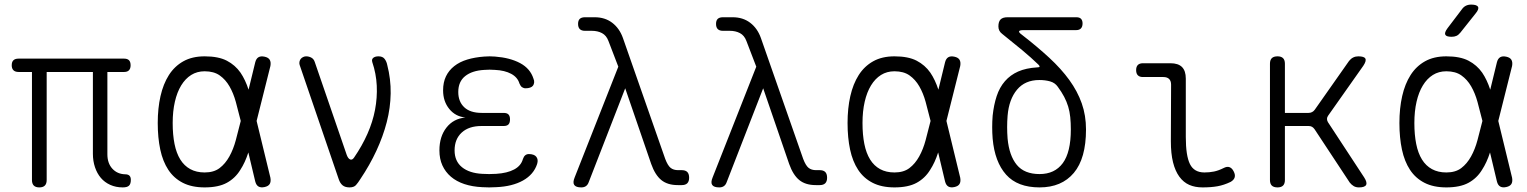

<svg xmlns="http://www.w3.org/2000/svg" viewBox="-20 -805 6640 835"><path d="M514 10Q484 10 459.5 -1Q435 -12 418.5 -31.5Q402 -51 393 -78Q384 -105 384 -136V-492H183V-22Q183 -6 175 2Q167 10 151 10Q135 10 127 2Q119 -6 119 -22V-492H61Q46 -492 38.5 -499.5Q31 -507 31 -521Q31 -536 38.5 -543Q46 -550 60 -550H520Q534 -550 541 -543Q548 -536 548 -521Q548 -507 541 -499.5Q534 -492 520 -492H447V-134Q447 -95 468.5 -71.5Q490 -48 524 -47Q537 -47 543 -41Q549 -35 549 -23Q549 -5 541 2.5Q533 10 514 10Z M1156 -32Q1159 -15 1153 -5Q1147 5 1130.5 8.5Q1114 12 1104 6Q1094 0 1090 -16L1060 -142Q1046 -98 1025 -66Q1003 -30 966.5 -10Q930 10 870 10Q814 10 775 -10Q736 -30 712 -66.5Q688 -103 677 -154.5Q666 -206 666 -270Q666 -334 678 -387Q690 -440 714.5 -478.5Q739 -517 777.5 -538.5Q816 -560 870 -560Q930 -560 966.5 -541Q1003 -522 1026 -489Q1047 -458 1061 -415L1090 -534Q1094 -550 1104 -556Q1114 -562 1130.5 -558.5Q1147 -555 1153 -545Q1159 -535 1156 -518L1096 -279ZM1027 -279 1026 -283Q1016 -324 1005.5 -362Q995 -400 978 -429.5Q961 -459 935.5 -477Q910 -495 870 -495Q837 -495 811.5 -479Q786 -463 768 -433.5Q750 -404 740.5 -362.5Q731 -321 731 -270Q731 -219 739 -179Q747 -139 764 -111.5Q781 -84 807.5 -69.5Q834 -55 870 -55Q910 -55 935 -74Q960 -93 977.5 -124.5Q995 -156 1005.5 -195.5Q1016 -235 1026 -275Z M1453 -26 1283 -523Q1281 -530 1282.5 -537Q1284 -544 1288 -549Q1292 -554 1298.5 -557Q1305 -560 1311 -560Q1324 -560 1334.5 -554Q1345 -548 1349 -535L1488 -131Q1494 -115 1503 -111.5Q1512 -108 1520 -120Q1555 -171 1578 -223Q1601 -275 1611 -327.5Q1621 -380 1618.5 -432.5Q1616 -485 1599 -535Q1597 -542 1598.5 -546.5Q1600 -551 1604 -554Q1608 -557 1613.5 -558.5Q1619 -560 1626 -560Q1644 -560 1652.5 -549Q1661 -538 1664 -523Q1680 -461 1679 -398.5Q1678 -336 1662 -274Q1646 -212 1617 -149.5Q1588 -87 1547 -26Q1537 -10 1528 0Q1519 10 1500 10Q1481 10 1470 1Q1459 -8 1453 -26Z M2300 -463Q2304 -454 2303 -446Q2302 -438 2298 -432.5Q2294 -427 2285.5 -424Q2277 -421 2265 -421Q2261 -421 2257 -422.5Q2253 -424 2250 -426Q2247 -428 2244 -432.5Q2241 -437 2239 -442Q2231 -469 2203 -484Q2175 -499 2133 -501Q2121 -502 2109.5 -502Q2098 -502 2086 -501Q2033 -498 2003 -474Q1973 -450 1973 -405Q1973 -363 1999 -338.5Q2025 -314 2075 -314H2170Q2185 -314 2191.5 -307Q2198 -300 2198 -286Q2198 -271 2191.5 -264Q2185 -257 2170 -257H2074Q2019 -257 1988 -228.5Q1957 -200 1957 -151Q1957 -104 1989 -78Q2021 -52 2077 -49Q2092 -48 2107.5 -48Q2123 -48 2138 -49Q2186 -52 2216 -68Q2246 -84 2254 -113Q2256 -119 2258.5 -123Q2261 -127 2264 -129.5Q2267 -132 2271 -133.5Q2275 -135 2280 -135Q2291 -135 2299.5 -132Q2308 -129 2312.5 -123Q2317 -117 2318 -109.5Q2319 -102 2316 -92Q2301 -46 2254.5 -20Q2208 6 2138 9Q2123 10 2107.5 10Q2092 10 2077 9Q2034 7 1999.5 -4.5Q1965 -16 1941 -36.5Q1917 -57 1904 -85.5Q1891 -114 1891 -151Q1891 -211 1921.5 -250Q1952 -289 2004 -294Q1961 -298 1934 -331Q1907 -364 1907 -412Q1907 -447 1919.5 -473Q1932 -499 1955.5 -517.5Q1979 -536 2012 -546Q2045 -556 2086 -559Q2098 -560 2109.5 -560Q2121 -560 2133 -559Q2198 -554 2242 -530.5Q2286 -507 2300 -463Z M2540 -12Q2536 -1 2528 4.5Q2520 10 2508 10Q2485 10 2477.5 -0.5Q2470 -11 2479 -33L2669 -515L2626 -627Q2617 -651 2598 -661Q2579 -671 2554 -671H2524Q2509 -671 2501.5 -678.5Q2494 -686 2494 -701Q2494 -716 2501.5 -723Q2509 -730 2524 -730H2566Q2611 -730 2642.5 -706Q2674 -682 2689 -640L2873 -114Q2884 -85 2896.5 -75Q2909 -65 2929 -65H2945Q2961 -65 2969 -57Q2977 -49 2977 -32Q2977 -16 2969 -8Q2961 0 2945 0H2928Q2883 0 2856 -22Q2829 -44 2812 -92L2699 -421Z M3140 -12Q3136 -1 3128 4.5Q3120 10 3108 10Q3085 10 3077.5 -0.5Q3070 -11 3079 -33L3269 -515L3226 -627Q3217 -651 3198 -661Q3179 -671 3154 -671H3124Q3109 -671 3101.5 -678.5Q3094 -686 3094 -701Q3094 -716 3101.5 -723Q3109 -730 3124 -730H3166Q3211 -730 3242.5 -706Q3274 -682 3289 -640L3473 -114Q3484 -85 3496.5 -75Q3509 -65 3529 -65H3545Q3561 -65 3569 -57Q3577 -49 3577 -32Q3577 -16 3569 -8Q3561 0 3545 0H3528Q3483 0 3456 -22Q3429 -44 3412 -92L3299 -421Z M4156 -32Q4159 -15 4153 -5Q4147 5 4130.5 8.5Q4114 12 4104 6Q4094 0 4090 -16L4060 -142Q4046 -98 4025 -66Q4003 -30 3966.5 -10Q3930 10 3870 10Q3814 10 3775 -10Q3736 -30 3712 -66.5Q3688 -103 3677 -154.5Q3666 -206 3666 -270Q3666 -334 3678 -387Q3690 -440 3714.5 -478.5Q3739 -517 3777.5 -538.5Q3816 -560 3870 -560Q3930 -560 3966.5 -541Q4003 -522 4026 -489Q4047 -458 4061 -415L4090 -534Q4094 -550 4104 -556Q4114 -562 4130.5 -558.5Q4147 -555 4153 -545Q4159 -535 4156 -518L4096 -279ZM4027 -279 4026 -283Q4016 -324 4005.5 -362Q3995 -400 3978 -429.5Q3961 -459 3935.5 -477Q3910 -495 3870 -495Q3837 -495 3811.5 -479Q3786 -463 3768 -433.5Q3750 -404 3740.5 -362.5Q3731 -321 3731 -270Q3731 -219 3739 -179Q3747 -139 3764 -111.5Q3781 -84 3807.5 -69.5Q3834 -55 3870 -55Q3910 -55 3935 -74Q3960 -93 3977.5 -124.5Q3995 -156 4005.5 -195.5Q4016 -235 4026 -275Z M4424 -654Q4491 -602 4543 -554Q4595 -506 4630.5 -457Q4666 -408 4684.5 -355.5Q4703 -303 4703 -242Q4703 -116 4650 -53Q4597 10 4501 10Q4405 10 4355.5 -45.5Q4306 -101 4297 -202Q4295 -227 4295 -252Q4295 -277 4297 -302Q4302 -349 4314.5 -387Q4327 -425 4350.5 -452Q4374 -479 4408 -494Q4442 -509 4491 -512Q4500 -512 4501 -515Q4502 -518 4496 -524Q4465 -554 4426 -586.5Q4387 -619 4338 -658Q4330 -664 4326 -672Q4322 -680 4322 -690Q4322 -711 4331.5 -720.5Q4341 -730 4362 -730H4661Q4675 -730 4681.5 -723Q4688 -716 4688 -703Q4688 -689 4681 -681.5Q4674 -674 4660 -674H4431Q4414 -674 4412 -669Q4410 -664 4424 -654ZM4580 -428Q4568 -445 4547 -451Q4526 -457 4500 -457Q4438 -457 4403 -415Q4368 -373 4362 -302Q4360 -277 4360 -252Q4360 -227 4362 -202Q4369 -128 4402 -88Q4435 -48 4501 -48Q4567 -48 4602 -95.5Q4637 -143 4637 -242Q4637 -271 4634.5 -295.5Q4632 -320 4625.5 -341.5Q4619 -363 4608 -384Q4597 -405 4580 -428Z M5137 -209Q5137 -128 5155 -91.5Q5173 -55 5218 -55Q5240 -55 5259.5 -59Q5279 -63 5301 -74Q5316 -82 5327 -78Q5338 -74 5345 -60Q5353 -45 5349.5 -33.5Q5346 -22 5332 -14Q5303 0 5275 5Q5247 10 5210 10Q5177 10 5152 -1Q5127 -12 5109 -36.5Q5091 -61 5081.5 -99Q5072 -137 5072 -191L5073 -437Q5073 -453 5064.5 -461.5Q5056 -470 5039 -470H4950Q4936 -470 4928.5 -477.5Q4921 -485 4921 -500Q4921 -515 4928.5 -522.5Q4936 -530 4951 -530H5070Q5104 -530 5120.5 -513.5Q5137 -497 5137 -463Z M5536 10Q5519 10 5511 2Q5503 -6 5503 -22V-528Q5503 -544 5511 -552Q5519 -560 5536 -560Q5552 -560 5560 -552Q5568 -544 5568 -528V-314H5671Q5679 -314 5686 -317.5Q5693 -321 5698 -328L5847 -540Q5855 -550 5865 -555Q5875 -560 5887 -560Q5913 -560 5918 -550Q5923 -540 5909 -519L5756 -302Q5751 -295 5751 -288Q5751 -281 5755 -274L5913 -33Q5927 -11 5921 -0.5Q5915 10 5890 10Q5877 10 5867.5 4.5Q5858 -1 5850 -11L5697 -243Q5692 -250 5686 -253.5Q5680 -257 5671 -257H5568V-22Q5568 -6 5560 2Q5552 10 5536 10Z M6331 -663Q6323 -653 6314 -649Q6305 -645 6293 -645Q6270 -645 6265.5 -654Q6261 -663 6275 -682L6338 -765Q6345 -775 6355 -780Q6365 -785 6378 -785Q6403 -785 6408 -775Q6413 -765 6397 -746ZM6556 -32Q6559 -15 6553 -5Q6547 5 6530.5 8.5Q6514 12 6504 6Q6494 0 6490 -16L6460 -142Q6446 -98 6425 -66Q6403 -30 6366.5 -10Q6330 10 6270 10Q6214 10 6175 -10Q6136 -30 6112 -66.5Q6088 -103 6077 -154.5Q6066 -206 6066 -270Q6066 -334 6078 -387Q6090 -440 6114.5 -478.5Q6139 -517 6177.5 -538.5Q6216 -560 6270 -560Q6330 -560 6366.5 -541Q6403 -522 6426 -489Q6447 -458 6461 -415L6490 -534Q6494 -550 6504 -556Q6514 -562 6530.5 -558.5Q6547 -555 6553 -545Q6559 -535 6556 -518L6496 -279ZM6427 -279 6426 -283Q6416 -324 6405.5 -362Q6395 -400 6378 -429.5Q6361 -459 6335.5 -477Q6310 -495 6270 -495Q6237 -495 6211.5 -479Q6186 -463 6168 -433.5Q6150 -404 6140.5 -362.5Q6131 -321 6131 -270Q6131 -219 6139 -179Q6147 -139 6164 -111.5Q6181 -84 6207.5 -69.5Q6234 -55 6270 -55Q6310 -55 6335 -74Q6360 -93 6377.5 -124.5Q6395 -156 6405.5 -195.5Q6416 -235 6426 -275Z"/></svg>

Font: Maple Mono ExtraLight
Style: Regular
Weight: 275
Monospace: yes
Designer: subframe7536
Version: Version 7.000